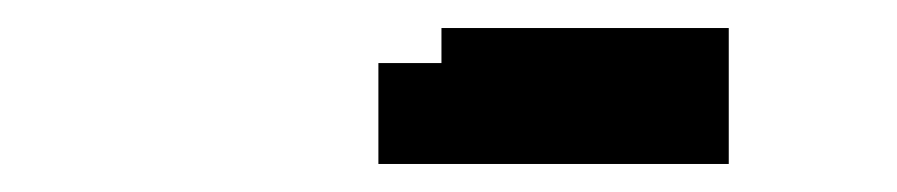

<svg xmlns="http://www.w3.org/2000/svg" viewBox="-20 -310 640 137"><path d="M295 -265V-290H500V-193H250V-265Z"/></svg>

Font: Antic
Style: Regular
Weight: 400
Designer: Santiago Orozco
Foundry: Typemade
Version: Version 1.0012